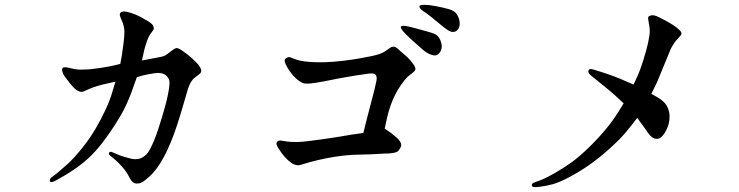

<svg xmlns="http://www.w3.org/2000/svg" viewBox="-20 -741 3040 790"><path d="M475 -478Q478 -493 481.5 -514Q485 -535 488.5 -564.5Q492 -594 492 -613Q490 -637 482 -654.5Q474 -672 473 -678Q472 -684 475.5 -688.5Q479 -693 490 -694Q499 -694 518.5 -688Q538 -682 557 -672Q576 -662 590 -653.5Q604 -645 608.5 -637.5Q613 -630 613 -624Q613 -619 603.5 -607.5Q594 -596 587 -578Q580 -560 574 -537L564 -492Q603 -500 626.5 -504Q650 -508 658 -512Q666 -516 681.5 -528.5Q697 -541 705 -543Q713 -545 732 -531Q754 -516 769 -502Q784 -488 796 -475Q808 -459 808 -451Q809 -442 799 -435L777 -418Q769 -410 763 -398.5Q757 -387 753.5 -376Q750 -365 736.5 -317.5Q723 -270 709 -227.5Q695 -185 682 -154Q669 -123 655 -96.5Q641 -70 627 -51Q613 -32 600.5 -20Q588 -8 573.5 3Q559 14 547 14Q537 15 529 10.5Q521 6 510.5 -14.5Q500 -35 485.5 -51.5Q471 -68 459.5 -78.5Q448 -89 438 -96.5Q428 -104 428 -108.5Q428 -113 431 -115Q434 -117 439 -116Q444 -114 462.5 -106Q481 -98 504 -92Q525 -86 537 -86Q549 -86 558.5 -89.5Q568 -93 579 -102.5Q590 -112 601.5 -135.5Q613 -159 621.5 -182Q630 -205 645 -254Q660 -303 666 -328.5Q672 -354 675.5 -377.5Q679 -401 676 -412Q672 -423 662 -431.5Q652 -440 631 -441Q619 -441 591 -435.5Q563 -430 559 -428L543 -423Q534 -398 523 -367Q512 -336 496.5 -303.5Q481 -271 454.5 -229.5Q428 -188 400.5 -152.5Q373 -117 343.5 -90Q314 -63 281.5 -41.5Q249 -20 234 -12L209 2Q199 8 192.5 8Q186 8 185 4.5Q184 1 186.5 -4.5Q189 -10 199 -16.5Q209 -23 227 -39L258 -66Q286 -92 317 -130.5Q348 -169 372 -209.5Q396 -250 414.5 -290Q433 -330 442 -362L455 -405Q435 -400 419.5 -397Q404 -394 381.5 -387.5Q359 -381 340.5 -372Q322 -363 316 -363Q305 -363 293 -372Q281 -381 267.5 -398.5Q254 -416 246.5 -426Q239 -436 236.5 -446.5Q234 -457 237.5 -461Q241 -465 252 -464Q256 -464 278.5 -458.5Q301 -453 329 -455Q351 -455 390 -461Q429 -467 450 -472L475 -478Z M1475 -194Q1485 -232 1490 -254L1520 -369Q1527 -399 1529 -409Q1531 -419 1529 -426.5Q1527 -434 1518 -438Q1510 -440 1496 -438L1441 -430Q1412 -425 1383 -420L1312 -406L1277 -400Q1244 -395 1231 -398Q1215 -402 1196 -420Q1177 -438 1161.5 -465Q1146 -492 1154 -499Q1162 -506 1170 -506Q1174 -506 1186.5 -500.5Q1199 -495 1214.5 -491.5Q1230 -488 1256.5 -486Q1283 -484 1316 -485Q1352 -486 1393 -491Q1434 -496 1461 -501L1508 -510Q1549 -518 1568.5 -532.5Q1588 -547 1592 -548Q1596 -549 1602 -549Q1611 -547 1627 -531L1656 -506Q1668 -494 1679.5 -478.5Q1691 -463 1689 -455Q1688 -451 1682 -445L1656 -424Q1645 -413 1631 -393Q1617 -373 1606.5 -352.5Q1596 -332 1587 -306.5Q1578 -281 1572 -254L1563 -212Q1593 -192 1612 -175Q1631 -158 1631 -143Q1630 -135 1620.5 -122Q1611 -109 1561 -109L1504 -106L1431 -104Q1396 -102 1358 -96Q1320 -90 1287 -82Q1254 -74 1233.5 -67.5Q1213 -61 1207 -61Q1193 -61 1178.5 -71Q1164 -81 1151.5 -95.5Q1139 -110 1127 -128.5Q1115 -147 1118 -153.5Q1121 -160 1127 -162Q1133 -164 1146 -161Q1162 -158 1182 -157Q1204 -156 1226 -158Q1248 -160 1306.5 -168Q1365 -176 1426 -187L1475 -194ZM1708 -547 1674 -577 1648 -602Q1639 -611 1633 -620Q1627 -629 1630 -632Q1633 -635 1642 -635Q1651 -634 1669 -630Q1687 -625 1696 -623L1739 -611Q1770 -603 1779 -594.5Q1788 -586 1793.5 -571.5Q1799 -557 1797 -543Q1795 -531 1787.5 -522.5Q1780 -514 1771 -513Q1763 -512 1747 -518.5Q1731 -525 1708 -547ZM1848 -610Q1838 -608 1826 -615Q1814 -622 1795.5 -637.5Q1777 -653 1756.5 -669.5Q1736 -686 1725.5 -692.5Q1715 -699 1710 -705Q1705 -711 1706 -716Q1707 -721 1726.5 -721Q1746 -721 1774.5 -715.5Q1803 -710 1826.5 -703.5Q1850 -697 1859.5 -682.5Q1869 -668 1871 -652Q1873 -631 1865 -621Q1857 -611 1848 -610Z M2660 -355Q2676 -346 2688 -339Q2700 -332 2711 -321.5Q2722 -311 2728.5 -295Q2735 -279 2735 -262Q2735 -234 2724 -211Q2713 -188 2702 -178Q2691 -168 2680 -170Q2668 -170 2656.5 -182Q2645 -194 2637 -208L2615 -238L2602 -256Q2580 -227 2556.5 -198.5Q2533 -170 2491 -132Q2449 -94 2409 -65.5Q2369 -37 2325 -13.5Q2281 10 2254 17Q2227 24 2208 26.5Q2189 29 2180.5 29Q2172 29 2170 26Q2168 23 2168.5 17.5Q2169 12 2193 4.5Q2217 -3 2257.5 -26Q2298 -49 2329.5 -71.5Q2361 -94 2398.5 -130Q2436 -166 2469 -205Q2502 -244 2527 -285L2546 -316Q2522 -338 2508.5 -350.5Q2495 -363 2461.5 -390Q2428 -417 2415 -427.5Q2402 -438 2401 -444.5Q2400 -451 2404 -455Q2408 -459 2423 -454.5Q2438 -450 2460 -443Q2482 -436 2508.5 -426Q2535 -416 2550 -409L2587 -393Q2599 -418 2607 -437Q2615 -456 2627 -493.5Q2639 -531 2646.5 -564.5Q2654 -598 2653.5 -615Q2653 -632 2649 -650Q2645 -668 2648 -672Q2651 -676 2660 -678Q2672 -680 2690.5 -670.5Q2709 -661 2718 -656.5Q2727 -652 2745.5 -640.5Q2764 -629 2774 -619Q2785 -609 2784 -602Q2783 -596 2768.5 -581.5Q2754 -567 2740 -540L2684 -404L2660 -355Z"/></svg>

Font: ChillKai
Style: Regular
Weight: 400
Designer: ChillType
Foundry: 寒蝉字型
Version: Version 2.000